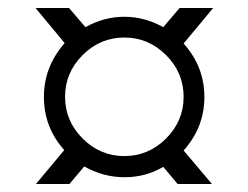

<svg xmlns="http://www.w3.org/2000/svg" viewBox="-20 -605 622 481"><path d="M141 -229Q90 -286 90 -362Q90 -438 142 -497L69 -585H153L194 -537Q241 -563 291.5 -563Q342 -563 389 -537L430 -585H514L440 -496Q492 -438 492 -362Q492 -286 440 -228L511 -144H425L389 -187Q345 -161 292 -161Q239 -161 191 -188L154 -144H70ZM291.5 -511Q231 -511 187 -467Q143 -423 143 -362.5Q143 -302 187 -258Q231 -214 291.5 -214Q352 -214 396 -258Q440 -302 440 -362.5Q440 -423 396 -467Q352 -511 291.5 -511Z"/></svg>

Font: Spirax
Style: Regular
Weight: 400
Designer: Brenda Gallo (gbrenda1987@gmail.com)
Foundry: Brenda Gallo
Version: Version 1.002